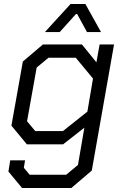

<svg xmlns="http://www.w3.org/2000/svg" viewBox="-20 -720 620 958"><path d="M549 -498 438 131 336 218H90L22 136L31 80H105L99 117L128 152H310L369 103L401 -83L295 0H114L37 -93L94 -413L194 -498H389L461 -409L477 -498ZM444 -328 358 -432H222L163 -383L115 -115L156 -66H294L416 -163ZM332 -700H406L484 -560H414L365 -650H359L278 -560H204Z"/></svg>

Font: Chakra Petch
Style: Italic
Weight: 400
Italic angle: -10°
Designer: Katatrad Aksorn Co.,Ltd.
Foundry: Cadson Demak Co.,Ltd.
Version: Version 1.000; ttfautohint (v1.6)